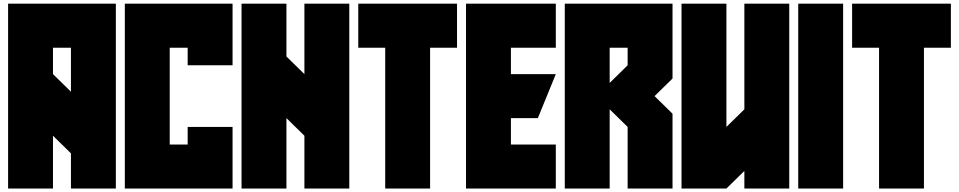

<svg xmlns="http://www.w3.org/2000/svg" viewBox="-20 -997 5319 1065"><path d="M373.5 -146.5 273.9 -244.1V48.8H24.9V-976.6H622.6V48.8H373.5ZM273.9 -585.9 373.5 -488.3V-732.4H273.9Z M1021 -634.8V-732.4H921.4V-195.3H1021V-293H1270V48.8H672.4V-976.6H1270V-634.8Z M1568.8 -341.8V48.8H1319.8V-976.6H1568.8V-683.6L1668.5 -585.9V-976.6H1917.5V48.8H1668.5V-244.1Z M2365.7 -732.4V48.8H2116.7V-732.4H1967.3V-976.6H2515.1V-732.4Z M2814 -341.8V-195.3H3063V48.8H2564.9V-976.6H3063V-732.4H2814V-585.9H3063L2963.4 -341.8Z M3461.4 -293 3361.8 -390.6V48.8H3112.8V-976.6H3710.4V-561.5L3610.8 -463.9L3710.4 -366.2V48.8H3461.4ZM3461.4 -634.8V-732.4H3361.8V-537.1Z M4357.9 48.8H4108.9V-48.8L4009.3 48.8H3760.3V-976.6H4009.3V-293L4108.9 -390.6V-976.6H4357.9Z M4656.7 -976.6V48.8H4407.7V-976.6Z M5105 -732.4V48.8H4856V-732.4H4706.5V-976.6H5254.4V-732.4Z"/></svg>

Font: Wilelessous
Style: Regular
Weight: 400
Designer: Kristopher Martin
Foundry: Kristopher Martin
Version: Version 1.0; ttfautohint (v1.8.4.7-5d5b)